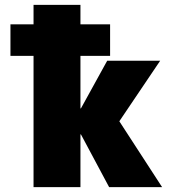

<svg xmlns="http://www.w3.org/2000/svg" viewBox="-20 -770 720 790"><path d="M23 -540V-670H118V-750H311V-670H433V-540H311V-324H313L421 -520H639L471 -271L647 0H429L313 -217H311V0H118V-540Z"/></svg>

Font: M PLUS 1p Black
Style: Regular
Weight: 900
Version: Version 1.061